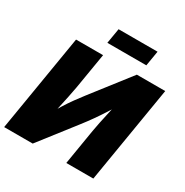

<svg xmlns="http://www.w3.org/2000/svg" viewBox="-205 -1087 1202 1250"><g transform="rotate(30 395.5 -462.0)"><path d="M670.4 0H467.3L511.2 -265.6Q515.6 -293 524.4 -335Q533.2 -377 544.4 -427.2Q555.7 -477.5 567.9 -528.8L596.7 -524.9Q563 -470.2 534.4 -425.8Q505.9 -381.3 478.5 -342.5Q451.2 -303.7 421.4 -265.6L214.8 0H0L120.6 -727.5H323.7L279.3 -460.9Q273.9 -428.2 263.4 -378.9Q252.9 -329.6 241.7 -278.1Q230.5 -226.6 221.2 -187L203.6 -209.5Q230.5 -260.3 256.1 -301.3Q281.7 -342.3 306.6 -376.7Q331.5 -411.1 355.5 -441.9L577.6 -727.5H791ZM619.6 -924.3 600.6 -811H307.6L326.7 -924.3Z"/></g></svg>

Font: Inter 20pt Black
Style: Italic
Weight: 900
Italic angle: -9.3988°
Version: Version 4.001;git-66647c0bb